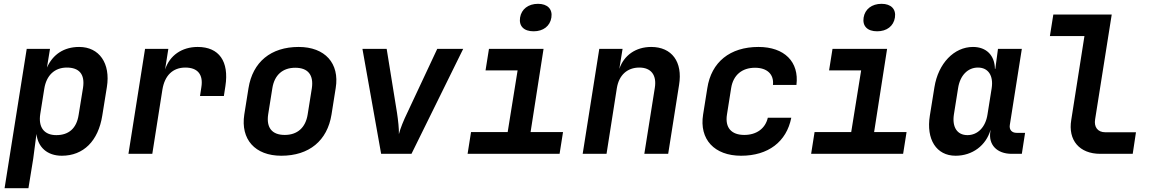

<svg xmlns="http://www.w3.org/2000/svg" viewBox="-20 -806 6040 1006"><path d="M4 180H129L154 26L171 -104C179 -34 228 10 304 10C417 10 495 -67 516 -201L540 -350C560 -474 500 -560 395 -560C315 -560 257 -521 226 -452L242 -550H120ZM275 -98C211 -98 180 -139 191 -209L212 -341C223 -411 266 -452 330 -452C394 -452 426 -418 415 -346L392 -204C381 -132 339 -98 275 -98Z M653 0H778L831 -337C843 -410 885 -452 951 -452C1015 -452 1046 -416 1035 -349L1028 -303H1153L1161 -355C1181 -484 1128 -560 1016 -560C932 -560 869 -515 845 -442L862 -550H740Z M1454 10C1600 10 1695 -69 1717 -206L1739 -345C1760 -474 1683 -560 1545 -560C1399 -560 1304 -481 1282 -344L1260 -206C1240 -76 1316 10 1454 10ZM1472 -99C1405 -99 1375 -137 1385 -206L1407 -344C1418 -413 1461 -451 1527 -451C1594 -451 1624 -413 1614 -344L1592 -206C1581 -137 1538 -99 1472 -99Z M1977 0H2136L2407 -550H2271L2114 -215C2095 -176 2077 -132 2070 -103C2071 -132 2066 -176 2060 -216L2006 -550H1879Z M2776 -642C2826 -642 2862 -669 2869 -714C2876 -758 2849 -786 2799 -786C2748 -786 2712 -758 2705 -714C2698 -669 2725 -642 2776 -642ZM2430 0H2912L2930 -114H2760L2828 -550H2542L2524 -437H2692L2640 -114H2448Z M3033 0H3158L3212 -344C3223 -413 3267 -452 3330 -452C3390 -452 3422 -414 3411 -346L3356 0H3481L3538 -361C3558 -482 3500 -560 3392 -560C3311 -560 3249 -516 3225 -445L3242 -550H3120Z M3863 10C4005 10 4101 -63 4126 -189H4003C3990 -132 3943 -99 3880 -99C3812 -99 3778 -137 3789 -206L3811 -345C3822 -413 3868 -451 3936 -451C3998 -451 4036 -418 4030 -361H4153C4168 -482 4090 -560 3954 -560C3805 -560 3707 -481 3686 -344L3664 -206C3643 -76 3723 10 3863 10Z M4576 -642C4626 -642 4662 -669 4669 -714C4676 -758 4649 -786 4599 -786C4548 -786 4512 -758 4505 -714C4498 -669 4525 -642 4576 -642ZM4230 0H4712L4730 -114H4560L4628 -550H4342L4324 -437H4492L4440 -114H4248Z M4987 10C5075 10 5147 -44 5170 -126L5169 -117C5158 -48 5203 0 5281 0H5334L5351 -110H5306C5282 -110 5267 -126 5271 -151L5334 -550H5209L5195 -445H5193C5192 -516 5148 -560 5078 -560C4979 -560 4896 -474 4876 -349L4852 -200C4832 -76 4886 10 4987 10ZM5049 -98C4995 -98 4968 -140 4978 -206L5000 -344C5010 -410 5050 -452 5104 -452C5158 -452 5186 -410 5176 -344L5154 -206C5144 -140 5103 -98 5049 -98Z M5745 0H5915L5932 -113H5771C5732 -113 5711 -140 5718 -181L5805 -730H5499L5481 -617H5662L5593 -178C5575 -71 5636 0 5745 0Z"/></svg>

Font: JetBrains Mono
Style: Bold Italic
Weight: 558
Italic angle: -9°
Monospace: yes
Designer: Philipp Nurullin, Konstantin Bulenkov
Foundry: JetBrains
Version: Version 2.305